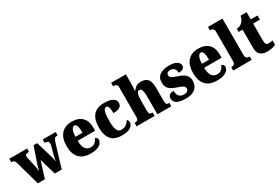

<svg xmlns="http://www.w3.org/2000/svg" viewBox="65 -1822 4204 2895"><g transform="rotate(-30 2167.5 -375.0)"><path d="M64 -424Q53 -456 39 -466.5Q25 -477 -2 -477H-6V-536H304V-477H292Q264 -477 250 -468.5Q236 -460 236 -435Q236 -427 238.5 -414Q241 -401 243 -390L267 -283Q275 -247 282 -214Q289 -181 292 -159H296Q299 -183 305.5 -208.5Q312 -234 319 -254L414 -530H476L565 -235Q570 -217 573.5 -195.5Q577 -174 578 -158H582Q586 -181 589.5 -199.5Q593 -218 599 -240L637 -378Q640 -391 642.5 -405.5Q645 -420 645 -428Q645 -477 583 -477H577V-536H802V-477H790Q762 -477 748 -461.5Q734 -446 719 -399L598 0H477L394 -284L305 0H182Z M1101 10Q967 10 902.5 -62.5Q838 -135 838 -266Q838 -407 904 -479Q970 -551 1089 -551Q1200 -551 1263.5 -489.5Q1327 -428 1327 -309V-255H1023Q1025 -159 1056 -115Q1087 -71 1148 -71Q1196 -71 1224 -97Q1252 -123 1268 -162Q1285 -157 1297 -144.5Q1309 -132 1309 -113Q1309 -84 1288.5 -55.5Q1268 -27 1222 -8.5Q1176 10 1101 10ZM1147 -324Q1148 -399 1135 -439.5Q1122 -480 1094 -480Q1064 -480 1044.5 -440Q1025 -400 1025 -324Z M1648 10Q1573 10 1517.5 -15.5Q1462 -41 1431 -101.5Q1400 -162 1400 -267Q1400 -375 1433 -437Q1466 -499 1521.5 -525Q1577 -551 1646 -551Q1722 -551 1766.5 -535Q1811 -519 1829.5 -495Q1848 -471 1848 -444Q1848 -423 1838 -400.5Q1828 -378 1796 -362.5Q1764 -347 1699 -347Q1699 -383 1694.5 -414Q1690 -445 1680 -464Q1670 -483 1652 -483Q1631 -483 1616 -464Q1601 -445 1593 -398Q1585 -351 1585 -268Q1585 -169 1606.5 -119Q1628 -69 1678 -69Q1729 -69 1765 -94.5Q1801 -120 1817 -156Q1831 -149 1838.5 -135.5Q1846 -122 1846 -107Q1846 -81 1827 -54Q1808 -27 1765 -8.5Q1722 10 1648 10Z M1901 0V-59H1905Q1932 -59 1950.5 -71Q1969 -83 1969 -127V-644Q1969 -669 1957.5 -681Q1946 -693 1932 -697Q1918 -701 1910 -701H1896V-760H2153V-614Q2153 -574 2151.5 -537Q2150 -500 2148 -476H2155Q2172 -504 2203 -527.5Q2234 -551 2295 -551Q2374 -551 2410.5 -505.5Q2447 -460 2447 -359V-129Q2447 -83 2459 -71Q2471 -59 2503 -59H2506V0H2264V-320Q2264 -384 2252 -419Q2240 -454 2211 -454Q2185 -454 2173 -431.5Q2161 -409 2157 -374Q2153 -339 2153 -303V-124Q2153 -82 2167 -70.5Q2181 -59 2212 -59H2215V0Z M2758 10Q2679 10 2634.5 -6Q2590 -22 2572 -48.5Q2554 -75 2554 -108Q2554 -150 2582.5 -167.5Q2611 -185 2652 -185Q2652 -117 2682.5 -87.5Q2713 -58 2761 -58Q2806 -58 2824.5 -76Q2843 -94 2843 -118Q2843 -147 2815.5 -164.5Q2788 -182 2730 -201Q2644 -228 2601.5 -266.5Q2559 -305 2559 -381Q2559 -468 2619.5 -509Q2680 -550 2780 -550Q2844 -550 2883 -535.5Q2922 -521 2940 -499Q2958 -477 2958 -453Q2958 -418 2933.5 -400Q2909 -382 2855 -382Q2855 -431 2828.5 -457Q2802 -483 2764 -483Q2735 -483 2716 -470Q2697 -457 2697 -431Q2697 -402 2720 -385Q2743 -368 2809 -346Q2860 -330 2898 -309Q2936 -288 2957.5 -255.5Q2979 -223 2979 -171Q2979 -90 2923.5 -40Q2868 10 2758 10Z M3303 10Q3169 10 3104.5 -62.5Q3040 -135 3040 -266Q3040 -407 3106 -479Q3172 -551 3291 -551Q3402 -551 3465.5 -489.5Q3529 -428 3529 -309V-255H3225Q3227 -159 3258 -115Q3289 -71 3350 -71Q3398 -71 3426 -97Q3454 -123 3470 -162Q3487 -157 3499 -144.5Q3511 -132 3511 -113Q3511 -84 3490.5 -55.5Q3470 -27 3424 -8.5Q3378 10 3303 10ZM3349 -324Q3350 -399 3337 -439.5Q3324 -480 3296 -480Q3266 -480 3246.5 -440Q3227 -400 3227 -324Z M3583 0V-59H3593Q3619 -59 3635.5 -74Q3652 -89 3652 -130V-644Q3652 -669 3640.5 -681Q3629 -693 3615 -697Q3601 -701 3593 -701H3583V-760H3835V-130Q3835 -89 3852 -74Q3869 -59 3895 -59H3905V0Z M4172 10Q4100 10 4057 -25.5Q4014 -61 4014 -150V-463H3945V-519Q3985 -520 4011.5 -536Q4038 -552 4051 -567Q4064 -582 4075.5 -605.5Q4087 -629 4094 -661H4198V-536H4316V-463H4198V-167Q4198 -126 4208.5 -107Q4219 -88 4253 -88Q4292 -88 4324 -97V-21Q4307 -12 4269 -1Q4231 10 4172 10Z"/></g></svg>

Font: Noto Serif Thai SemiCondensed Black
Style: Regular
Weight: 900
Width: 4
Designer: Monotype Design Team
Foundry: Monotype Imaging Inc.
Version: Version 2.002; ttfautohint (v1.8.4.7-5d5b)